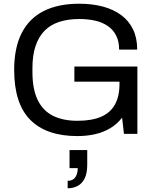

<svg xmlns="http://www.w3.org/2000/svg" viewBox="-20 -718 836 1030"><path d="M395 12Q229 12 142.5 -75Q56 -162 56 -343Q56 -461 96 -540Q136 -619 214 -658.5Q292 -698 404 -698Q474 -698 531 -683Q588 -668 629.5 -637.5Q671 -607 693.5 -561Q716 -515 716 -452H619Q619 -496 603 -527.5Q587 -559 557.5 -579Q528 -599 489 -607.5Q450 -616 406 -616Q346 -616 299 -601Q252 -586 220 -554Q188 -522 171 -472Q154 -422 154 -353V-332Q154 -239 182.5 -181Q211 -123 265 -96.5Q319 -70 395 -70Q472 -70 522 -91.5Q572 -113 596.5 -157Q621 -201 621 -268V-280H379V-361H717V0H645L635 -87Q608 -52 571 -30Q534 -8 489.5 2Q445 12 395 12ZM343 292V252Q371 252 384 233Q397 214 397 184H353V87H448V166Q448 211 434.5 238.5Q421 266 397.5 279Q374 292 343 292Z"/></svg>

Font: Archivo SemiBold
Style: Regular
Weight: 400
Version: Version 2.001